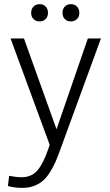

<svg xmlns="http://www.w3.org/2000/svg" viewBox="-20 -685 531 924"><path d="M211.9 33.2 219.2 12.2 30.8 -500H95.2L252 -63L402.8 -500H465.8L272 29.8Q258.8 66.9 247.6 92.8Q236.3 118.7 220.2 144.3Q204.1 169.9 186 185.3Q168 200.7 142.8 210Q117.7 219.2 86.9 219.2Q48.8 219.2 18.1 210L23.9 161.1Q59.1 168 83 168Q132.3 168 160.4 134.8Q188.5 101.6 211.9 33.2ZM129.9 -623Q129.9 -642.1 141.4 -653.6Q152.8 -665 170.9 -665Q188.5 -665 199.7 -653.6Q210.9 -642.1 210.9 -623Q210.9 -604.5 199.7 -593.3Q188.5 -582 170.9 -582Q152.8 -582 141.4 -593.3Q129.9 -604.5 129.9 -623ZM280.8 -623Q280.8 -642.1 292 -653.6Q303.2 -665 320.8 -665Q338.9 -665 350.3 -653.6Q361.8 -642.1 361.8 -623Q361.8 -604.5 350.3 -593.3Q338.9 -582 320.8 -582Q303.2 -582 292 -593.3Q280.8 -604.5 280.8 -623Z"/></svg>

Font: LT Hoop Light
Style: Regular
Weight: 300
Designer: Daniel Lyons
Foundry: LyonsType
Version: Version 1.000